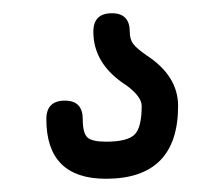

<svg xmlns="http://www.w3.org/2000/svg" viewBox="-20 -63 339 290"><path d="M140 207Q50 207 50 117Q50 89 78 89Q105 89 105 117Q105 138 112 144.5Q119 151 140 151Q172 151 183 140.5Q194 130 194 97Q194 83 171 66Q121 34 121 -15Q121 -43 149 -43Q176 -43 176 -15Q176 -4 181 3Q186 10 202 21Q249 52 249 97Q249 207 140 207Z"/></svg>

Font: Jura Medium
Style: Regular
Weight: 500
Designer: Daniel Johnson, Alexei Vanyashin
Foundry: Daniel Johnson
Version: Version 5.103